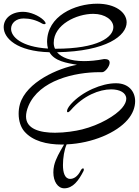

<svg xmlns="http://www.w3.org/2000/svg" viewBox="-48 -727 753 1040"><path d="M288 56C292 56 296 56 299 56C275 97 254 132 245 170C242 183 241 195 241 207C241 256 265 293 300 293C347 293 378 251 404 200C406 196 406 194 406 191C406 188 405 185 402 185C398 185 393 189 389 197C372 231 350 242 332 242C303 242 293 208 293 167C293 129 300 84 313 55C454 49 584 -9 643 -78C671 -110 684 -146 684 -179C684 -232 648 -276 581 -276H579C504 -276 398 -232 336 -163C321 -146 315 -133 315 -125C315 -121 317 -119 320 -119C323 -119 329 -123 335 -130C404 -210 491 -243 554 -243C602 -243 636 -224 636 -192C636 -178 629 -161 613 -142C578 -101 493 -50 397 -26C361 -17 304 -8 250 -8C169 -8 93 -28 93 -96C93 -113 97 -131 106 -153C165 -293 358 -336 491 -336H506C520 -336 546 -366 546 -388C546 -399 539 -407 519 -407H515C474 -399 438 -396 407 -396C332 -396 285 -416 261 -444C530 -449 638 -534 638 -606C638 -660 577 -707 479 -707C357 -707 207 -640 207 -500C207 -487 209 -475 212 -464C67 -473 12 -528 12 -571C12 -602 39 -627 80 -627C113 -627 147 -619 181 -599C184 -597 189 -596 192 -596C196 -596 199 -597 199 -601C199 -604 196 -610 187 -619C163 -642 116 -663 77 -663C11 -663 -28 -625 -28 -580C-28 -520 43 -449 220 -444C247 -396 312 -386 369 -376C268 -358 95 -283 60 -163C55 -145 53 -128 53 -111C53 -71 65 -37 84 -15C129 37 205 56 288 56ZM250 -463C245 -473 243 -484 243 -495C243 -594 367 -652 457 -652C522 -652 566 -618 566 -580C566 -526 483 -463 253 -463Z"/></svg>

Font: Style Script
Style: Regular
Weight: 400
Designer: Robert E. Leuschke
Foundry: Robert E. Leuschke
Version: Version 1.010